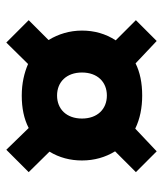

<svg xmlns="http://www.w3.org/2000/svg" viewBox="26 -644 517 609"><g transform="rotate(-90 284.5 -339.5)"><path d="M114 -578 43 -507 108 -441C89 -410 80 -375 80 -338C80 -299 90 -264 109 -233L43 -167L109 -101L181 -169C212 -154 247 -147 286 -147C326 -147 360 -154 388 -168L459 -101L525 -167L461 -231C482 -263 492 -299 492 -338C492 -377 481 -413 462 -444L525 -507L454 -578L386 -509C358 -521 325 -529 286 -529C246 -529 212 -522 183 -507ZM213 -338C213 -387 243 -417 286 -417C329 -417 359 -387 359 -338C359 -289 329 -259 286 -259C243 -259 213 -289 213 -338Z"/></g></svg>

Font: Raleway Black
Style: Regular
Weight: 900
Designer: Matt McInerney, Pablo Impallari, Rodrigo Fuenzalida
Foundry: Matt McInerney, Pablo Impallari, Rodrigo Fuenzalida
Version: Version 3.000g; ttfautohint (v1.5) -l 8 -r 28 -G 28 -x 14 -D